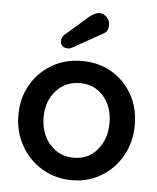

<svg xmlns="http://www.w3.org/2000/svg" viewBox="-47 -631 559 682"><g transform="rotate(5 232.5 -290.0)"><path d="M234 10Q175 10 127.5 -18.5Q80 -47 52.5 -96Q25 -145 25 -204Q25 -265 52.5 -312.5Q80 -360 127 -387.5Q174 -415 234 -415Q294 -415 340.5 -387.5Q387 -360 413.5 -312.5Q440 -265 440 -204Q440 -144 413 -95.5Q386 -47 339.5 -18.5Q293 10 234 10ZM234 -70Q285 -70 317.5 -108Q350 -146 350 -204Q350 -262 317.5 -299Q285 -336 234 -336Q182 -336 148.5 -299Q115 -262 115 -204Q115 -146 148.5 -108Q182 -70 234 -70ZM163 -502 248 -576Q263 -588 279 -590Q295 -590 306.5 -578.5Q318 -567 318 -550Q318 -528 301 -519L196 -460Q193 -459 189.5 -457Q186 -455 181 -455Q153 -455 153 -480Q153 -493 163 -502Z"/></g></svg>

Font: Dongle
Style: Bold
Weight: 700
Designer: Yanghee Ryu
Foundry: Yanghee Ryu
Version: Version 2.000